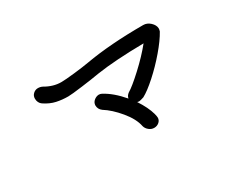

<svg xmlns="http://www.w3.org/2000/svg" viewBox="-80 -842 1159 968"><g transform="rotate(-30 500.0 -358.5)"><path d="M861 -544Q861 -536 858 -527Q836 -487 792 -435.5Q748 -384 700 -341Q652 -298 620 -281Q614 -279 605 -276.5Q596 -274 591 -274Q587 -274 581 -276Q616 -223 628 -179Q632 -163 632 -156Q632 -141 620 -130.5Q608 -120 591 -120Q575 -120 561.5 -131Q548 -142 544 -157Q535 -203 493 -253.5Q451 -304 409 -330Q390 -344 390 -367Q391 -383 403.5 -393.5Q416 -404 431 -405Q441 -405 448 -401Q500 -374 552 -313Q554 -328 569 -339Q598 -356 656.5 -410Q715 -464 757 -516Q590 -514 484 -498Q444 -491 379 -482.5Q314 -474 295 -474Q260 -474 227.5 -481Q195 -488 162 -510Q153 -516 148 -526Q143 -536 143 -548Q143 -565 155 -576Q167 -587 182 -587Q196 -587 208 -581Q254 -554 300 -554Q324 -554 378 -560Q432 -566 466 -572Q608 -597 801 -597Q824 -597 842 -580Q860 -563 861 -544Z"/></g></svg>

Font: Tsukimi Rounded Medium
Style: Regular
Weight: 500
Designer: Takashi Funayama
Foundry: Takashi Funayama
Version: Version 1.032; ttfautohint (v1.8.3)